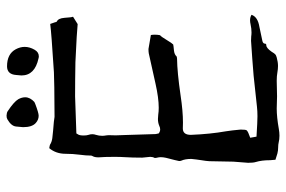

<svg xmlns="http://www.w3.org/2000/svg" viewBox="-163 -707 870 584"><g transform="rotate(-90 272.0 -415.0)"><path d="M151.4 0Q140.1 0 130.4 -2.4Q124 -3.9 116.2 -3.9Q106 -3.9 96.9 -6.3Q87.9 -8.8 78.1 -12.2L76.7 -28.8Q76.7 -53.7 71.3 -71.8Q68.8 -79.1 68.8 -95.2L72.3 -140.1L73.7 -213.4Q74.2 -222.7 76.7 -237.5Q79.1 -252.4 80.6 -268.1Q80.6 -287.1 75.2 -298.8Q74.2 -301.3 74.2 -305.2Q75.2 -311.5 84 -345.2Q85.9 -354 85.9 -360.8Q85.9 -366.7 84.7 -370.8Q83.5 -375 83.5 -379.4Q86.9 -385.3 86.9 -393.1L84.5 -417.5Q84.5 -448.7 85.9 -469.2Q86.9 -483.4 86.9 -502Q86.9 -532.7 85.4 -550.3Q85.4 -562 88.9 -567.9Q90.8 -570.8 90.8 -573.7Q90.8 -588.4 93.5 -608.6Q96.2 -628.9 96.2 -650.4Q96.2 -679.7 113.3 -700.2Q122.6 -698.7 124 -697.8Q132.3 -692.4 143.8 -690.9Q155.3 -689.5 166.5 -688.5Q199.7 -686 208.5 -684.1Q320.3 -684.6 344.2 -686Q466.8 -693.8 491.2 -697.3L496.1 -683.1Q497.1 -677.7 498.5 -677.2Q508.3 -672.9 509.8 -653.8Q511.2 -630.9 513.2 -627.9L490.7 -613.8L451.7 -616.7L375 -620.6Q323.2 -621.6 271 -621.6Q174.3 -618.7 158.2 -617.7L155.3 -612.8Q151.9 -608.4 151.9 -595.2Q151.9 -586.4 153.8 -580.8Q155.8 -575.2 155.8 -569.3Q155.8 -563.5 153.8 -558.1Q150.9 -548.8 150.9 -539.1Q150.9 -533.7 151.9 -528.6Q152.8 -523.4 152.8 -517.6L152.3 -498Q152.3 -486.3 153.3 -470.2L156.2 -376.5L158.2 -367.2Q164.1 -362.8 170.4 -362.8Q175.8 -362.8 181.6 -365.7Q190.9 -369.6 202.1 -369.6Q208.5 -369.6 215.3 -368.7Q224.6 -367.2 236.3 -367.2Q266.1 -367.2 309.6 -377L401.9 -397.5Q407.2 -398.4 415 -398.4L457.5 -391.1Q458.5 -385.3 458.5 -378.9Q458.5 -371.1 457 -363.3Q452.1 -359.4 442.4 -343Q432.6 -326.7 428.7 -323.2Q425.8 -322.3 409.7 -320.8Q397.9 -319.3 392.6 -313Q391.6 -312 385.7 -311.5Q344.2 -311 274.4 -300.8Q226.1 -293.5 191.4 -293.5L173.3 -293.9Q153.8 -293.9 153.8 -269.5Q156.2 -210.4 164.6 -163.1Q167.5 -145 169.9 -118.2Q169.9 -102.5 167.5 -99.6Q163.6 -95.2 145 -88.9L148.4 -69.8Q194.3 -66.9 210.4 -66.9Q226.1 -66.9 239.3 -68.4L334 -78.6Q386.7 -83 439.9 -86.4Q449.7 -86.4 453.1 -85.9Q459 -85 465.3 -85Q477.1 -85 490.2 -87.9Q496.6 -89.4 502 -89.4Q511.7 -89.4 519 -85Q512.7 -65.9 482.4 -61Q460.4 -56.6 439 -51.8Q431.2 -49.8 431.2 -43.9Q431.2 -40 426.3 -40Q418 -40 406.7 -23.9Q401.4 -14.6 397.5 -11.7Q395.5 -10.3 389.2 -8.3Q375 -4.4 363.3 -4.4Q354 -4.4 343.5 -6.3Q333 -8.3 318.4 -8.3L271 -7.3L233.9 -8.3Q208 -8.3 172.4 -2Q161.1 0 151.4 0ZM392.6 -731.9Q389.6 -731.9 386.2 -732.9Q334.5 -744.1 334.5 -784.7L335.9 -800.8Q337.9 -828.6 362.3 -828.6Q399.9 -828.6 414.1 -802.2Q421.4 -788.6 421.4 -774.9Q421.4 -759.8 412.6 -744.6Q405.3 -731.9 392.6 -731.9ZM211.9 -732.4Q199.7 -732.4 189.9 -741.2Q177.2 -752.4 177.2 -779.8L179.2 -801.3Q180.7 -815.9 201.2 -827.6Q205.1 -830.1 212.4 -830.1Q221.2 -829.6 225.6 -826.7Q254.4 -807.6 262.2 -794.4Q268.1 -783.7 268.1 -773.4Q268.1 -758.3 253.4 -745.1Q251 -744.6 249 -743.2Q220.7 -732.4 211.9 -732.4Z"/></g></svg>

Font: Kurland
Style: Regular
Weight: 400
Designer: GGBot
Version: 0.22